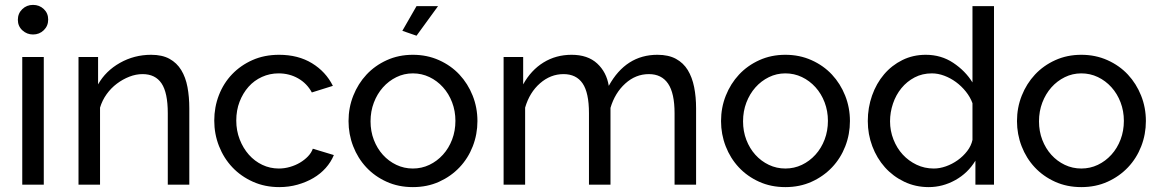

<svg xmlns="http://www.w3.org/2000/svg" viewBox="-20 -755 4741 785"><path d="M71 0V-522H159V0ZM177 -675Q177 -649 159 -631.5Q141 -614 115 -614Q90 -614 71.5 -631Q53 -648 53 -674Q53 -700 71 -717.5Q89 -735 115 -735Q141 -735 159 -718Q177 -701 177 -675Z M754 0H666V-292Q666 -376 640.5 -414Q615 -452 563 -452Q536 -452 509 -441.5Q482 -431 458 -413Q434 -395 416 -370Q398 -345 389 -315V0H301V-522H381V-410Q412 -465 470.5 -498Q529 -531 598 -531Q643 -531 673 -514.5Q703 -498 721 -468.5Q739 -439 746.5 -399Q754 -359 754 -312Z M856 -262Q856 -317 875 -366Q894 -415 929 -451.5Q964 -488 1012.5 -509.5Q1061 -531 1121 -531Q1199 -531 1255.5 -496.5Q1312 -462 1341 -404L1255 -377Q1235 -414 1199 -434.5Q1163 -455 1119 -455Q1083 -455 1051 -440.5Q1019 -426 996 -400Q973 -374 959.5 -339Q946 -304 946 -262Q946 -221 960 -185Q974 -149 997.5 -122.5Q1021 -96 1052.5 -81Q1084 -66 1120 -66Q1143 -66 1165.5 -72.5Q1188 -79 1206.5 -90Q1225 -101 1239 -115.5Q1253 -130 1259 -147L1345 -121Q1333 -92 1311.5 -68Q1290 -44 1261 -27Q1232 -10 1196.5 0Q1161 10 1122 10Q1063 10 1014 -12Q965 -34 930 -71Q895 -108 875.5 -157.5Q856 -207 856 -262Z M1683 -609 1625 -629 1683 -730H1771ZM1668 10Q1609 10 1560.5 -12Q1512 -34 1477.5 -71Q1443 -108 1424 -157Q1405 -206 1405 -260Q1405 -315 1424.5 -364Q1444 -413 1478.5 -450Q1513 -487 1561.5 -509Q1610 -531 1668 -531Q1726 -531 1775 -509Q1824 -487 1858.5 -450Q1893 -413 1912.5 -364Q1932 -315 1932 -260Q1932 -206 1913 -157Q1894 -108 1859 -71Q1824 -34 1775.5 -12Q1727 10 1668 10ZM1495 -259Q1495 -218 1508.5 -183Q1522 -148 1545.5 -122Q1569 -96 1600.5 -81Q1632 -66 1668 -66Q1704 -66 1735.5 -81Q1767 -96 1791 -122.5Q1815 -149 1828.5 -184.5Q1842 -220 1842 -261Q1842 -301 1828.5 -336.5Q1815 -372 1791 -398.5Q1767 -425 1735.5 -440Q1704 -455 1668 -455Q1632 -455 1600.5 -439.5Q1569 -424 1545.5 -397.5Q1522 -371 1508.5 -335.5Q1495 -300 1495 -259Z M2826 0H2738V-292Q2738 -374 2711.5 -413Q2685 -452 2633 -452Q2579 -452 2536.5 -413.5Q2494 -375 2476 -314V0H2388V-292Q2388 -376 2362 -414Q2336 -452 2284 -452Q2231 -452 2188 -414.5Q2145 -377 2127 -315V0H2039V-522H2119V-410Q2151 -468 2202 -499.5Q2253 -531 2317 -531Q2383 -531 2421.5 -495.5Q2460 -460 2469 -404Q2539 -531 2668 -531Q2713 -531 2743.5 -514.5Q2774 -498 2792 -468.5Q2810 -439 2818 -399Q2826 -359 2826 -312Z M3191 10Q3132 10 3083.5 -12Q3035 -34 3000.5 -71Q2966 -108 2947 -157Q2928 -206 2928 -260Q2928 -315 2947.5 -364Q2967 -413 3001.5 -450Q3036 -487 3084.5 -509Q3133 -531 3191 -531Q3249 -531 3298 -509Q3347 -487 3381.5 -450Q3416 -413 3435.5 -364Q3455 -315 3455 -260Q3455 -206 3436 -157Q3417 -108 3382 -71Q3347 -34 3298.5 -12Q3250 10 3191 10ZM3018 -259Q3018 -218 3031.5 -183Q3045 -148 3068.5 -122Q3092 -96 3123.5 -81Q3155 -66 3191 -66Q3227 -66 3258.5 -81Q3290 -96 3314 -122.5Q3338 -149 3351.5 -184.5Q3365 -220 3365 -261Q3365 -301 3351.5 -336.5Q3338 -372 3314 -398.5Q3290 -425 3258.5 -440Q3227 -455 3191 -455Q3155 -455 3123.5 -439.5Q3092 -424 3068.5 -397.5Q3045 -371 3031.5 -335.5Q3018 -300 3018 -259Z M3777 10Q3723 10 3677 -12Q3631 -34 3598 -71Q3565 -108 3546.5 -157Q3528 -206 3528 -260Q3528 -315 3545.5 -364.5Q3563 -414 3594.5 -451Q3626 -488 3669.5 -509.5Q3713 -531 3765 -531Q3828 -531 3877.5 -498Q3927 -465 3956 -418V-730H4044V0H3968V-98Q3937 -47 3885.5 -18.5Q3834 10 3777 10ZM3798 -66Q3822 -66 3847.5 -75Q3873 -84 3895.5 -100Q3918 -116 3934.5 -137.5Q3951 -159 3956 -183V-333Q3947 -358 3929 -380.5Q3911 -403 3888.5 -419.5Q3866 -436 3840.5 -445.5Q3815 -455 3790 -455Q3751 -455 3719.5 -438.5Q3688 -422 3665.5 -394.5Q3643 -367 3631 -331.5Q3619 -296 3619 -259Q3619 -220 3633 -184.5Q3647 -149 3671 -123Q3695 -97 3727.5 -81.5Q3760 -66 3798 -66Z M4401 10Q4342 10 4293.5 -12Q4245 -34 4210.5 -71Q4176 -108 4157 -157Q4138 -206 4138 -260Q4138 -315 4157.5 -364Q4177 -413 4211.5 -450Q4246 -487 4294.5 -509Q4343 -531 4401 -531Q4459 -531 4508 -509Q4557 -487 4591.5 -450Q4626 -413 4645.5 -364Q4665 -315 4665 -260Q4665 -206 4646 -157Q4627 -108 4592 -71Q4557 -34 4508.5 -12Q4460 10 4401 10ZM4228 -259Q4228 -218 4241.5 -183Q4255 -148 4278.5 -122Q4302 -96 4333.5 -81Q4365 -66 4401 -66Q4437 -66 4468.5 -81Q4500 -96 4524 -122.5Q4548 -149 4561.5 -184.5Q4575 -220 4575 -261Q4575 -301 4561.5 -336.5Q4548 -372 4524 -398.5Q4500 -425 4468.5 -440Q4437 -455 4401 -455Q4365 -455 4333.5 -439.5Q4302 -424 4278.5 -397.5Q4255 -371 4241.5 -335.5Q4228 -300 4228 -259Z"/></svg>

Font: IngvarSans
Style: Regular
Weight: 500
Version: Version 3.000